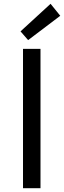

<svg xmlns="http://www.w3.org/2000/svg" viewBox="-20 -990 337 1010"><path d="M101 0H193V-733H101ZM128 -779 297 -907 246 -970 88 -825Z"/></svg>

Font: Source Han Sans JP
Style: Regular
Weight: 400
Designer: Ryoko NISHIZUKA 西塚涼子 (kana, bopomofo & ideographs); Paul D. Hunt (Latin, Greek & Cyrillic); Sandoll Communications 산돌커뮤니
Foundry: Adobe
Version: Version 2.004;hotconv 1.0.118;makeotfexe 2.5.65603